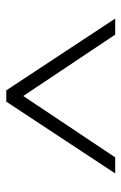

<svg xmlns="http://www.w3.org/2000/svg" viewBox="92 -832 386 610"><g transform="rotate(-90 285.0 -527.0)"><path d="M267 -700H303L531 -354H480L285 -646L90 -354H39Z"/></g></svg>

Font: Redaction
Style: Regular
Weight: 400
Designer: Jeremy Mickel / Forest Young
Foundry: MCKL
Version: Version 2.001; Redaction